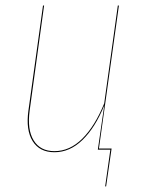

<svg xmlns="http://www.w3.org/2000/svg" viewBox="-20 -537 512 689"><path d="M406.7 -517.1 335 -3.9H380.4L360.8 131.8H357.4L376 0H331.1L354 -158.2Q321.3 -78.6 275.9 -34.7Q230.5 9.3 175.3 9.3Q122.1 9.3 97.2 -30.5Q72.3 -70.3 82 -140.1L134.3 -517.1H138.2L86.4 -140.1Q77.1 -71.8 100.8 -33.2Q124.5 5.4 175.3 5.4Q230.5 5.4 275.6 -39.6Q320.8 -84.5 354 -166L402.8 -517.1Z"/></svg>

Font: Fira Sans Compressed Four
Style: Italic
Weight: 100
Width: 3
Italic angle: -8°
Designer: Carrois Corporate & Edenspiekermann AG
Foundry: Carrois Corporate GbR & Edenspiekermann AG
Version: Version 4.203;PS 004.203;hotconv 1.0.88;makeotf.lib2.5.64775